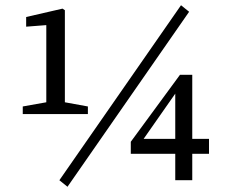

<svg xmlns="http://www.w3.org/2000/svg" viewBox="-20 -689 901 734"><path d="M238 25 207 0 672 -669 703 -644ZM80 -624 219 -656 228 -650V-298L316 -282V-253H67V-282L157 -298V-593L80 -587ZM480 -101V-147L668 -403H715V-158H779V-101H715V0H650V-101ZM650 -158V-331L529 -158Z"/></svg>

Font: Source Serif Pro
Style: Regular
Weight: 400
Designer: Frank Grießhammer
Foundry: Adobe Systems Incorporated
Version: Version 2.000;PS 1.000;hotconv 16.6.51;makeotf.lib2.5.65220